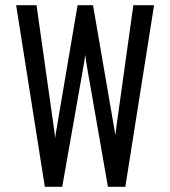

<svg xmlns="http://www.w3.org/2000/svg" viewBox="-20 -720 656 740"><path d="M152.8 0 42.2 -700H120.8L187 -232Q188.4 -223 189.8 -212.4Q191.1 -201.8 192.5 -188.2Q194 -199.5 195.9 -211.6Q197.9 -223.6 199.5 -232.2L279 -700H338.5L418.2 -237.2Q419.8 -229.2 421.5 -218.8Q423.2 -208.4 424.5 -198Q425.9 -209.1 427.2 -219.3Q428.5 -229.5 429.2 -236.2L494 -700H573.8L463 0H396L315.2 -463.2Q313.4 -473.6 311.7 -485.3Q310 -497 308.5 -509Q307 -497 305.3 -486Q303.6 -475 301.8 -465L219.8 0Z"/></svg>

Font: Overpass Mono Light
Style: Regular
Weight: 300
Monospace: yes
Designer: Delve Withrington, Dave Bailey
Foundry: Delve Fonts LLC
Version: Version 4.000